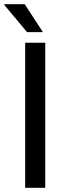

<svg xmlns="http://www.w3.org/2000/svg" viewBox="-27 -888 325 908"><path d="M92 0V-686H187V0ZM101 -736 -7 -865 -6 -868H90L176 -736Z"/></svg>

Font: Archivo VF Beta
Style: Regular
Weight: 400
Designer: Hector Gatti
Foundry: Omnibus-Type
Version: Version 1.002